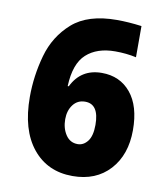

<svg xmlns="http://www.w3.org/2000/svg" viewBox="-82 -795 765 873"><g transform="rotate(10 300.0 -358.0)"><path d="M311 9Q419 9 482.5 -60.5Q546 -130 546 -244Q546 -355 496 -415.5Q446 -476 362 -476Q266 -476 224 -390H219Q223 -494 272 -538.5Q321 -583 405 -583Q456 -583 502 -573V-717Q441 -725 388 -725Q254 -725 182.5 -662Q111 -599 84.5 -504Q58 -409 58 -312Q58 -160 126.5 -75.5Q195 9 311 9ZM309 -138Q274 -138 254 -168Q234 -198 234 -240Q234 -280 254.5 -307Q275 -334 310 -334Q374 -334 374 -238Q374 -187 355 -162.5Q336 -138 309 -138Z"/></g></svg>

Font: Noto Sans Mono Extra
Style: Regular
Weight: 800
Designer: Monotype Design Team
Foundry: Monotype Imaging Inc.
Version: Version 1.900